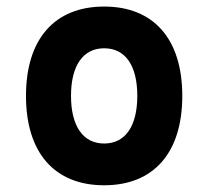

<svg xmlns="http://www.w3.org/2000/svg" viewBox="-20 -547 626 577"><path d="M293 9.8C441.9 9.8 527.8 -87.9 527.8 -258.8C527.8 -429.7 441.9 -527.3 293 -527.3C144 -527.3 58.1 -429.7 58.1 -258.8C58.1 -87.9 144 9.8 293 9.8ZM293 -115.7C230 -115.7 193.4 -167.5 193.4 -258.8C193.4 -350.6 230 -401.9 293 -401.9C356.4 -401.9 392.6 -350.6 392.6 -258.8C392.6 -167.5 356.4 -115.7 293 -115.7Z"/></svg>

Font: CaskaydiaCove Nerd Font
Style: Bold
Weight: 700
Designer: Aaron Bell
Foundry: Saja Typeworks
Version: Version 2111.1;Nerd Fonts 2.3.0